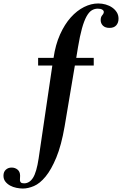

<svg xmlns="http://www.w3.org/2000/svg" viewBox="-179 -774 704 1108"><path d="M41 -440H130Q141 -516 167.5 -575Q194 -634 229.5 -673.5Q265 -713 306 -733.5Q347 -754 388 -754Q410 -754 431 -748Q452 -742 468.5 -730.5Q485 -719 495 -703Q505 -687 505 -666Q505 -643 492 -628Q479 -613 453 -613Q428 -613 415 -626Q402 -639 402 -658Q402 -676 411 -686Q420 -696 420 -705Q420 -713 411 -718.5Q402 -724 385 -724Q366 -724 350 -714Q334 -704 320 -678.5Q306 -653 294 -610Q282 -567 271 -501L261 -440H362V-396H253L194 -45Q175 65 146 135Q117 205 84 245Q51 285 17 299.5Q-17 314 -47 314Q-64 314 -84 310Q-104 306 -120.5 297Q-137 288 -148 274Q-159 260 -159 240Q-159 218 -145.5 205.5Q-132 193 -112 193Q-92 193 -77.5 205Q-63 217 -63 240Q-63 245 -63.5 252.5Q-64 260 -64 265Q-64 273 -59 278.5Q-54 284 -40 284Q-9 284 11.5 252Q32 220 44 140L123 -396H41Z"/></svg>

Font: Libre Bodoni
Style: Regular
Weight: 400
Designer: Pablo Impallari, Rodrigo Fuenzalida
Foundry: Pablo Impallari, Rodrigo Fuenzalida
Version: Version 1.001; ttfautohint (v1.5.65-e2d9)